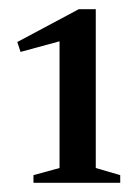

<svg xmlns="http://www.w3.org/2000/svg" viewBox="-20 -692 302 416"><path d="M109 -328V-602.5L24.5 -579.5L17.5 -601L150.5 -672H187.5V-328L240.5 -312.5V-296H52.5V-312.5Z"/></svg>

Font: Newsreader Text Medium
Style: Regular
Weight: 500
Designer: Hugues Gentile
Foundry: Production Type
Version: Version 1.002